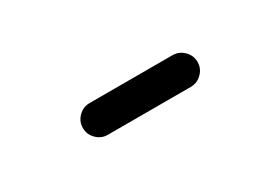

<svg xmlns="http://www.w3.org/2000/svg" viewBox="-11 -695 522 364"><g transform="rotate(-30 250.0 -512.5)"><path d="M164.1 -477.5Q150.4 -477.5 140.1 -487.8Q129.9 -498 129.9 -512.2Q129.9 -526.4 140.1 -536.6Q150.4 -546.9 164.1 -546.9H345.7Q360.4 -546.9 370.6 -536.6Q380.9 -526.4 380.9 -512.2Q380.9 -498 370.6 -487.8Q360.4 -477.5 345.7 -477.5Z"/></g></svg>

Font: Rounded Mgen+ 1mn regular
Style: Regular
Weight: 400
Designer: [Source Han Sans]
Ryoko NISHIZUKA  (kana & ideographs); Paul D. Hunt (Latin, Greek & Cyrillic); Wenlong ZHANG  (bopomofo
Version: Version 1.059.20150602